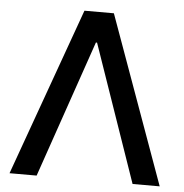

<svg xmlns="http://www.w3.org/2000/svg" viewBox="-51 -756 771 806"><g transform="rotate(5 334.5 -353.5)"><path d="M18.6 0 272.5 -707H396.5L651.4 0H537.1L336.9 -578.1H332L132.8 0Z"/></g></svg>

Font: Pretendard Std Medium
Style: Regular
Weight: 500
Designer: Base glyphs from Inter by Rasmus Andersson; Hangeul glyphs from Noto Sans CJK(Source Han Sans) by Jang Soo-young and Kan
Foundry: Kil Hyung-jin
Version: Version 1.309